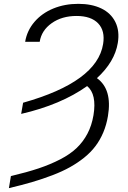

<svg xmlns="http://www.w3.org/2000/svg" viewBox="-20 -757 658 990"><path d="M89.1 -169.7 99.1 -227.3Q480.5 -334.9 511.7 -530.2Q522.7 -598 486.2 -636.4Q449.6 -674.7 374.6 -674.7Q299 -674.7 246.4 -637.4Q193.9 -600.1 184.7 -541.5H109.7Q119.3 -599.4 157.7 -644.2Q196 -688.9 254.8 -713.1Q313.6 -737.2 383.9 -737.2Q453.1 -737.2 502.5 -713.4Q551.8 -689.6 574.8 -643.5Q597.7 -597.3 587.4 -535.2Q571.4 -438.2 479.8 -354Q559.7 -296.9 536.6 -158.7Q529.1 -113.3 512.6 -74.2Q496.1 -35.2 472.1 -3.4Q448.2 28.4 414.1 55.8Q380 83.1 340.9 104.9Q301.8 126.8 250.9 146.3Q199.9 165.8 146.3 181.6Q92.7 197.4 25.9 213.1L36.2 150.9Q118.6 131.4 179.2 111.2Q239.7 90.9 290.8 64.5Q342 38 375.5 5.9Q409.1 -26.3 431.1 -68.2Q453.1 -110.1 462 -163Q479.8 -271.3 429.3 -313.2Q294.4 -217 89.1 -169.7Z"/></svg>

Font: Karasuma Gothic
Style: Light Italic
Weight: 300
Italic angle: 9.39998°
Designer: Rasmus Andersson / Ryoko Nishizuka
Foundry: rsms
Version: Version 1.00